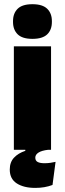

<svg xmlns="http://www.w3.org/2000/svg" viewBox="-20 -713 308 914"><path d="M46 0V-492.5H223V0ZM134.5 -528Q86 -528 64 -549.8Q42 -571.5 42 -608.5V-612.5Q42 -649.5 64 -671.2Q86 -693 134.5 -693Q182.5 -693 204.8 -671.2Q227 -649.5 227 -612.5V-608.5Q227 -571 204.8 -549.5Q182.5 -528 134.5 -528ZM147.5 181.5Q93 181.5 59.8 160Q26.5 138.5 26.5 94.5V94Q26.5 59 46.8 37.5Q67 16 100.5 5V-10H209.5V0Q179 3.5 163.5 13.2Q148 23 148 37.5Q148 52 159.2 58Q170.5 64 192 64Q206 64 219 62.2Q232 60.5 244.5 57.5L230 167.5Q211.5 174.5 191.2 178Q171 181.5 147.5 181.5Z"/></svg>

Font: Anek Latin Medium ExtraBold
Style: Regular
Weight: 800
Version: Version 1.003